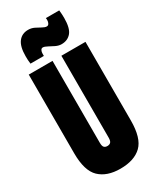

<svg xmlns="http://www.w3.org/2000/svg" viewBox="-234 -992 878 1070"><g transform="rotate(-30 205.5 -457.5)"><path d="M23 -194V-700H176V-173Q176 -152 183 -144Q190 -136 204 -136Q218 -136 225.5 -144Q233 -152 233 -173V-700H388V-194Q388 -81 341 -35.5Q294 10 204 10Q118 10 70.5 -35.5Q23 -81 23 -194ZM62 -748Q60 -761 59.5 -773.5Q59 -786 59 -798Q59 -859 81.5 -888.5Q104 -918 144 -918Q165 -918 183.5 -909Q202 -900 217.5 -891Q233 -882 245 -882Q254 -882 259 -891Q264 -900 264 -910Q264 -913 264 -917.5Q264 -922 263 -925H349Q352 -899 352 -875Q352 -809 329 -782Q306 -755 267 -755Q249 -755 230 -764Q211 -773 194 -782.5Q177 -792 166 -792Q157 -792 152.5 -783Q148 -774 148 -763Q148 -760 148 -755.5Q148 -751 148 -748Z"/></g></svg>

Font: Georama ExtraCondensed ExtraBold
Style: Regular
Weight: 800
Width: 2
Designer: Jean-Baptiste Levee
Foundry: Production Type
Version: Version 1.000